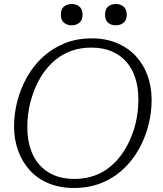

<svg xmlns="http://www.w3.org/2000/svg" viewBox="-20 -919 811 956"><path d="M348 17Q278 17 222.5 -6Q167 -29 129 -70.5Q91 -112 70.5 -168Q50 -224 50 -289Q50 -352 66 -414.5Q82 -477 113.5 -533.5Q145 -590 191.5 -633.5Q238 -677 299.5 -702.5Q361 -728 437 -728Q507 -728 562.5 -704.5Q618 -681 656.5 -639.5Q695 -598 715 -542Q735 -486 735 -421Q735 -358 719 -295.5Q703 -233 671.5 -176.5Q640 -120 593.5 -76.5Q547 -33 485.5 -8Q424 17 348 17ZM435 -682Q382 -682 337.5 -666.5Q293 -651 257.5 -622Q222 -593 195 -554Q168 -515 150 -468Q139 -439 131 -408.5Q123 -378 119.5 -347Q116 -316 116 -286Q116 -229 130.5 -182Q145 -135 174.5 -100.5Q204 -66 248 -47Q292 -28 350 -28Q403 -28 447.5 -43.5Q492 -59 527.5 -88Q563 -117 590 -156Q617 -195 635 -242Q647 -271 654.5 -301.5Q662 -332 665.5 -363Q669 -394 669 -424Q669 -481 654.5 -528Q640 -575 610.5 -609.5Q581 -644 537 -663Q493 -682 435 -682ZM337 -793Q314 -793 298.5 -806Q283 -819 283 -846Q283 -873 298 -886Q313 -899 337 -899Q360 -899 375.5 -886Q391 -873 391 -846Q391 -819 375.5 -806Q360 -793 337 -793ZM557 -793Q533 -793 518 -806Q503 -819 503 -846Q503 -873 518 -886Q533 -899 557 -899Q580 -899 595.5 -886Q611 -873 611 -846Q611 -819 595.5 -806Q580 -793 557 -793Z"/></svg>

Font: Roboto Serif 20pt ExtraLight
Style: Italic
Weight: 250
Italic angle: -10°
Version: Version 1.007